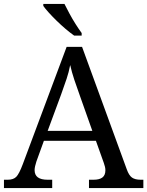

<svg xmlns="http://www.w3.org/2000/svg" viewBox="-20 -951 745 971"><path d="M0 0V-42H19Q48 -42 62.5 -57Q77 -72 95 -120L317 -714H395L621 -95Q632 -64 647.5 -53Q663 -42 692 -42H705V0H430V-42H453Q483 -42 498 -53.5Q513 -65 513 -90Q513 -98 511 -107Q509 -116 505 -127L465 -239H202L164 -134Q160 -122 157.5 -110.5Q155 -99 155 -91Q155 -66 171.5 -54Q188 -42 221 -42H244V0ZM221 -289H447L385 -464Q369 -508 356 -547Q343 -586 335 -622Q328 -586 317 -553Q306 -520 289 -473ZM355 -771Q335 -785 312 -804.5Q289 -824 266.5 -846Q244 -868 226 -888Q208 -908 199 -921V-931H306Q317 -909 331.5 -882Q346 -855 362.5 -829Q379 -803 393 -784V-771Z"/></svg>

Font: Noto Serif Vithkuqi
Style: Regular
Weight: 400
Version: Version 1.005